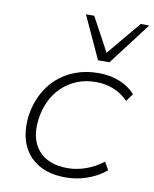

<svg xmlns="http://www.w3.org/2000/svg" viewBox="-85 -818 715 890"><g transform="rotate(10 272.5 -372.5)"><path d="M284 8Q207 8 155 -23.5Q103 -55 80.5 -111.5Q58 -168 67 -244Q75 -299 98 -345Q121 -391 158 -424.5Q195 -458 244.5 -476.5Q294 -495 352 -495Q407 -495 452 -477Q497 -459 526 -426L500 -390Q470 -421 431.5 -436.5Q393 -452 349 -452Q300 -452 260 -436Q220 -420 189.5 -391Q159 -362 140 -322.5Q121 -283 115 -236Q103 -143 148.5 -89.5Q194 -36 287 -36Q329 -36 372.5 -51.5Q416 -67 453 -96L474 -59Q449 -38 418.5 -23Q388 -8 354 0Q320 8 284 8ZM339 -553 247 -753H286L372 -594L505 -753H545L393 -553Z"/></g></svg>

Font: Nunito Sans 10pt SemiExpanded ExtraLight
Style: Italic
Weight: 250
Width: 6
Italic angle: -9°
Designer: Vernon Adams
Foundry: Vernon Adams
Version: Version 3.101;gftools[0.9.27]